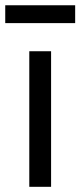

<svg xmlns="http://www.w3.org/2000/svg" viewBox="-48 -720 310 740"><path d="M64.9 0V-522.5H148.9V0ZM241.7 -699.7V-630.9H-27.8V-699.7Z"/></svg>

Font: Inter 28pt
Style: Regular
Weight: 400
Designer: Rasmus Andersson
Foundry: rsms
Version: Version 4.001;git-66647c0bb